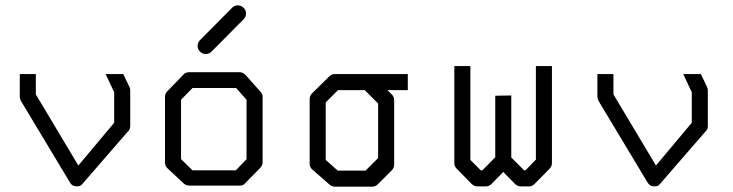

<svg xmlns="http://www.w3.org/2000/svg" viewBox="-20 -747 2740 718"><path d="M441 -470 464 -422Q467 -416 467 -409V-276Q467 -262.5 458 -255L288 -59L283 -54Q276.5 -50 267 -50Q250 -50 242 -64L58 -370Q54 -378 54 -386V-470H114V-394L273 -128L407 -288V-402L375 -470Z M719 -575Q719 -588 728 -597L848 -718Q857 -727 869 -727Q882 -727 891 -718Q900 -709 900 -696Q900 -684 891 -675L771 -554Q762 -545 749 -545Q737 -545 728 -554Q719 -563 719 -575ZM657 -374V-152L700 -110H862L902 -152V-374L863 -418H700ZM607 -407 668 -470Q675 -477 688 -477H876Q888 -477 898 -467L954 -404Q962 -396 962 -385V-140Q962 -128 953 -119L895 -60Q889 -53 877.5 -53H874H688Q677.5 -53 668 -60L606 -118Q597 -126 597 -140V-387Q597 -397 607 -407Z M1232 -470H1505V-410H1429L1445 -394Q1454 -385 1454 -372V-131Q1454 -119 1445 -110L1393 -58Q1384 -49 1372 -49H1232Q1220 -49 1212 -57L1148 -113Q1138 -121.5 1138 -135V-376Q1138 -389 1147 -398L1211 -461Q1220 -470 1232 -470ZM1344 -410H1244L1198 -364V-149L1243 -109H1347L1394 -156V-360Z M1892 -390V-158L1940 -110H1945L1984 -150V-500H2044V-137Q2044 -125 2035 -116L1979 -59Q1970 -50 1958 -50H1928Q1915 -50 1906 -59L1862 -104L1818 -59Q1809 -50 1796 -50H1766Q1753 -50 1744 -59L1688 -116Q1679 -125 1679 -137V-500H1739V-149L1778 -110H1784L1832 -159V-389Z M2601 -470 2624 -422Q2627 -416 2627 -409V-276Q2627 -262.5 2618 -255L2448 -59L2443 -54Q2436.5 -50 2427 -50Q2410 -50 2402 -64L2218 -370Q2214 -378 2214 -386V-470H2274V-394L2433 -128L2567 -288V-402L2535 -470Z"/></svg>

Font: IBM 3270
Style: Regular
Weight: 400
Monospace: yes
Version: Version 2.3.1